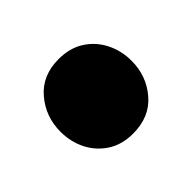

<svg xmlns="http://www.w3.org/2000/svg" viewBox="-63 -571 426 426"><g transform="rotate(45 150.0 -357.5)"><path d="M150 -246Q103 -246 68 -275.8Q33 -305.5 33 -357Q33 -392 49 -417Q65 -442 91.8 -455.5Q118.5 -469 150 -469Q197.5 -469 232.2 -439.2Q267 -409.5 267 -357Q267 -322.5 250.8 -297.5Q234.5 -272.5 208 -259.2Q181.5 -246 150 -246Z"/></g></svg>

Font: Geologica Cursive Black
Style: Regular
Weight: 900
Designer: Sindre Bremnes, Frode Helland
Foundry: Monokrom Skriftforlag AS
Version: Version 1.010;gftools[0.9.28]